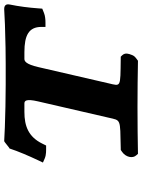

<svg xmlns="http://www.w3.org/2000/svg" viewBox="96 -756 662 893"><g transform="rotate(-90 426.5 -309.0)"><path d="M561.2 -460.3C574.9 -519.9 589 -526 599.8 -526H631.1C709.2 -526 748.1 -505.6 748.3 -447.3L748.3 -428H768.1C775.1 -428 783.3 -428.3 792 -429.6C798.8 -430.5 806 -432 814 -435.2L833.3 -443L834.7 -461.9C837.7 -504.8 843.8 -552.5 852.3 -593.3C858.6 -620.3 835.9 -620 830.5 -620H829.4L828.3 -619.9C804.3 -617.8 727.8 -615 652 -613.7C625.2 -613.3 599.1 -613 576.3 -613H480.2C451.1 -613 415.3 -613.5 379.2 -614.2C309.8 -615.6 242.7 -618.1 219.4 -619.9L218.5 -620H217.5C213.2 -620 186.1 -595 182.9 -595.3C169.6 -554.4 148.8 -506.2 127.4 -460.8L117.5 -439.8L135.7 -431.8C140.6 -429.7 145.6 -428.2 150.5 -427.2C159.7 -425.4 168.8 -425 177.5 -425H196.7L205.9 -443.6C237.1 -506.7 286.5 -526 352.8 -526H391.9C404.5 -526 415 -519.3 402 -463L326.2 -134.6C312.8 -76.6 322.8 -80.8 187.2 -78L176 -77.8L166.6 -71.3C142.5 -54.3 135.2 -22.3 151.4 -5.3L158.1 2.2L170 2C224.9 1 295.6 0 375.6 0C455.1 0 523.5 1 579.1 2L590.9 2.2L601.1 -5.3C613.8 -14.1 616.5 -22.5 618.8 -28.8C622.9 -39.7 630 -56.9 616.3 -71.3L609.8 -77.9L598.6 -78C464.5 -79.8 472.6 -76.4 486 -134.6Z"/></g></svg>

Font: Linux Libertine Mono O 
Style: Mono Bold Oblique
Weight: 400
Italic angle: -13°
Designer: Philipp H. Poll
Foundry: Philipp H. Poll
Version: Version 5.1.7